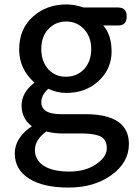

<svg xmlns="http://www.w3.org/2000/svg" viewBox="-20 -552 602 856"><path d="M195.3 -156.2Q164.1 -127.9 164.1 -96.7Q164.1 -76.2 176.8 -63.5Q197.3 -43 253.9 -43H360.4Q475.6 -43 522.5 3.9Q554.7 36.1 554.7 89.8Q554.7 89.8 554.7 90.8Q554.7 171.9 477.5 228Q400.4 284.2 286.1 284.2Q171.9 284.2 109.4 244.1Q45.9 204.1 45.9 131.8Q45.9 62.5 122.1 10.7Q76.2 -23.4 76.2 -81.5Q76.2 -139.6 133.8 -183.6Q65.4 -244.1 65.4 -331.1Q65.4 -422.9 126.5 -477.5Q187.5 -532.2 275.4 -532.2Q313.5 -532.2 351.6 -518.6H506.8Q525.4 -518.6 535.2 -508.8Q544.9 -499 544.9 -478.5Q544.9 -458 535.2 -448.2Q525.4 -438.5 506.8 -438.5H440.4Q477.5 -395.5 477.5 -322.3Q477.5 -244.1 418.9 -190.4Q362.3 -137.7 275.4 -137.7Q233.4 -137.7 195.3 -156.2ZM353.5 -422.9Q322.3 -456.1 275.4 -456.1Q227.5 -456.1 196.3 -422.9Q164.1 -389.6 164.1 -333.5Q164.1 -277.3 196.3 -242.2Q227.5 -210 271.5 -210Q273.4 -210 274.4 -210Q321.3 -210 353.5 -242.2Q386.7 -277.3 386.7 -333Q386.7 -388.7 353.5 -422.9ZM186.5 34.2Q135.7 71.3 135.7 116.2Q135.7 162.1 175.8 187.5Q215.8 212.9 288.6 212.9Q361.3 212.9 409.2 179.7Q456.1 147.5 456.1 109.4Q456.1 72.3 430.7 57.6Q404.3 43.9 349.6 43H255.9Q221.7 43 186.5 34.2Z"/></svg>

Font: TaiwanPearl
Style: Regular
Weight: 400
Version: Version 2.102